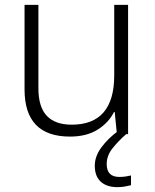

<svg xmlns="http://www.w3.org/2000/svg" viewBox="-20 -552 636 790"><path d="M507 -532V0H461L452 -91H449Q427 -47 381.5 -18.5Q336 10 268 10Q81 10 81 -184V-532H138V-189Q138 -112 172.5 -75.5Q207 -39 275 -39Q450 -39 450 -242V-532ZM419 123Q419 176 471 176Q486 176 498 174Q510 172 519 170V210Q507 213 493.5 215.5Q480 218 463 218Q419 218 394.5 195.5Q370 173 370 130Q370 91 397.5 54Q425 17 466 -13L499 0Q465 30 442 59.5Q419 89 419 123Z"/></svg>

Font: Noto Sans Arabic Light
Style: Regular
Weight: 300
Designer: Monotype Design Team, Nadine Chahine, Nizar Qandah and Khaled Hosny
Foundry: Monotype Imaging Inc.
Version: Version 2.012; ttfautohint (v1.8.4.7-5d5b)